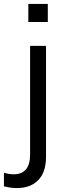

<svg xmlns="http://www.w3.org/2000/svg" viewBox="-75 -736 333 976"><path d="M-6 150Q78 150 78 50V-503H159V60Q159 139 119.5 179.5Q80 220 11 220Q-22 220 -55 211V142Q-28 150 -6 150ZM69 -716H168V-624H69Z"/></svg>

Font: Muli-Regular
Style: Regular
Weight: 400
Version: Version 2.000